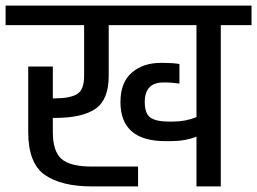

<svg xmlns="http://www.w3.org/2000/svg" viewBox="-30 -667 920 687"><path d="M870 -577H760V0H673V-178Q633 -162 580 -162H562Q401 -162 401 -302Q401 -372 441.5 -407Q482 -442 545 -442H557Q588 -442 612 -438V-368Q578 -372 567 -372H555Q488 -372 488 -302Q488 -260 508.5 -246Q529 -232 574 -232H590Q634 -232 673 -248V-577H359V-395Q359 -311 312 -278Q265 -245 165 -245H159V-195Q159 -125 190.5 -98Q222 -71 299 -71H464V0H299Q189 0 130 -41.5Q71 -83 71 -195V-429H159V-315H165Q221 -315 246 -330.5Q271 -346 271 -395V-577H-10V-647H870Z"/></svg>

Font: Biryani
Style: Regular
Weight: 400
Designer: Dan Reynolds and Mathieu Reguer
Foundry: Dan Reynolds and Mathieu Reguer
Version: Version 1.004; ttfautohint (v1.1) -l 5 -r 5 -G 72 -x 0 -D la